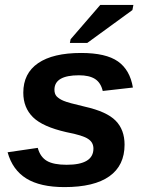

<svg xmlns="http://www.w3.org/2000/svg" viewBox="-20 -753 596 783"><path d="M488 -163Q488 -78 426 -34Q364 10 243 10Q144 10 87.5 -25Q31 -60 11 -132L134 -150Q144 -113 171 -97Q198 -81 252 -81Q361 -81 361 -147Q361 -172 340 -186Q319 -201 251 -214Q154 -236 114.5 -275Q75 -314 75 -375Q75 -454 135.5 -495.5Q196 -537 311 -537Q412 -537 461 -502.5Q510 -468 522 -396L399 -382Q391 -416 367.5 -431Q344 -446 302 -446Q202 -446 202 -387Q202 -370 211 -360Q222 -349 239 -342Q257 -334 326 -318Q415 -298 451.5 -261Q488 -224 488 -163ZM265 -578 268 -593 389 -733H524L520 -712L336 -578Z"/></svg>

Font: Libra Sans Modern
Style: Bold Italic
Weight: 700
Italic angle: -12°
Foundry: Stefan Peev, Context Ltd
Version: Version 1.000